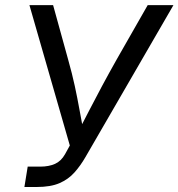

<svg xmlns="http://www.w3.org/2000/svg" viewBox="-20 -748 714 768"><path d="M77.6 0 90.8 -81.5H141.1Q175.3 -81.5 200 -92.5Q224.6 -103.5 240.2 -131.3L259.3 -166L97.7 -727.5H192.4L252.4 -510.3Q268.6 -453.1 279.1 -404.3Q289.6 -355.5 297.9 -309.3Q306.2 -263.2 315.4 -214.8H289.6Q314.9 -263.7 338.6 -309.6Q362.3 -355.5 388.4 -404.3Q414.6 -453.1 446.8 -510.3L570.8 -727.5H673.8L321.8 -119.6Q301.8 -85 277.6 -57.9Q253.4 -30.8 218 -15.4Q182.6 0 126.5 0Z"/></svg>

Font: Inter 18pt
Style: Italic
Weight: 400
Italic angle: -9.3988°
Designer: Rasmus Andersson
Foundry: rsms
Version: Version 4.001;git-66647c0bb